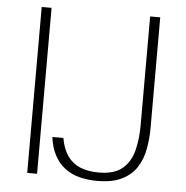

<svg xmlns="http://www.w3.org/2000/svg" viewBox="-52 -757 789 815"><g transform="rotate(5 343.0 -349.5)"><path d="M392 8Q349 8 314 -1.5Q279 -11 252.5 -31.5Q226 -52 209 -84Q192 -116 186 -161H233Q241 -115 261.5 -85.5Q282 -56 315.5 -42Q349 -28 395 -28Q462 -28 496.5 -58Q531 -88 543 -137Q555 -186 555 -243V-707H598V-235Q598 -190 590 -146.5Q582 -103 560.5 -68.5Q539 -34 498 -13Q457 8 392 8ZM93 0V-707H135V0Z"/></g></svg>

Font: Onest Thin
Style: Regular
Weight: 250
Designer: Dmitri Voloshin, Andrey Kudryavtsev
Foundry: Dmitri Voloshin, Andrey Kudryavtsev
Version: Version 1.000;gftools[0.9.33]